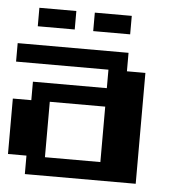

<svg xmlns="http://www.w3.org/2000/svg" viewBox="-45 -604 590 647"><g transform="rotate(5 250.0 -281.0)"><path d="M62.5 -562.5H187.5V-500H62.5ZM250 -562.5H375V-500H250ZM0 -437.5H375V-375H437.5V0H62.5V-62.5H0V-250H62.5V-312.5H312.5V-375H0ZM125 -250V-62.5H312.5V-250Z"/></g></svg>

Font: NeoDunggeunmo Code
Style: Regular
Weight: 400
Monospace: yes
Version: Version 1.600